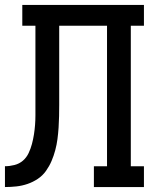

<svg xmlns="http://www.w3.org/2000/svg" viewBox="-20 -755 640 775"><path d="M359 0V-84H412V-651H219V-332Q219 -309 218.5 -286Q218 -263 216.5 -240Q215 -217 212 -194Q209 -171 203 -148.5Q197 -126 188 -105Q179 -84 165.5 -65Q152 -46 132.5 -33Q113 -20 91 -12.5Q69 -5 46 -2.5Q23 0 0 0V-84Q19 -84 38.5 -89Q58 -94 72.5 -106.5Q87 -119 95.5 -137Q104 -155 109 -174Q114 -193 117 -212Q120 -231 121.5 -250.5Q123 -270 123 -289.5Q123 -309 123 -329V-651H70V-735H561V-651H508V-84H561V0Z"/></svg>

Font: Iosevka HT Medium Extended
Style: Regular
Weight: 500
Width: 7
Monospace: yes
Designer: Belleve Invis
Foundry: Belleve Invis
Version: Version 32.3.0; ttfautohint (v1.8.4)